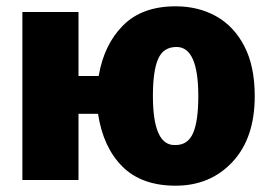

<svg xmlns="http://www.w3.org/2000/svg" viewBox="-20 -571 853 609"><path d="M537 18Q429 18 368 -43Q307 -104 291 -210H229V0H51V-533H229V-330H293Q310 -430 370.5 -490.5Q431 -551 537 -551Q609 -551 665.5 -519.5Q722 -488 755 -424.5Q788 -361 788 -266Q788 -133 717.5 -57.5Q647 18 537 18ZM537 -111Q576 -111 592.5 -149Q609 -187 609 -266Q609 -422 540 -422Q498 -422 481.5 -384Q465 -346 465 -267Q465 -111 533 -111Z"/></svg>

Font: Trujillo ExtraBold
Style: Regular
Weight: 800
Designer: Fira Sans original fonts by bBox Type GmbH, Carrois Corporate GbR, & Edenspiekermann AG / Changes by Cristiano Sobral
Foundry: Fira Sans original fonts by bBox Type GmbH, Carrois Corporate GbR, & Edenspiekermann AG / Changes by Cristiano Sobral
Version: Version 4.301;July 28, 2020;FontCreator 13.0.0.2655 64-bit